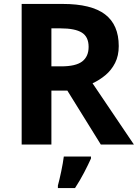

<svg xmlns="http://www.w3.org/2000/svg" viewBox="-20 -734 700 975"><path d="M298 -714Q444 -714 513.5 -661Q583 -608 583 -500Q583 -451 564.5 -414.5Q546 -378 515.5 -352.5Q485 -327 450 -311L660 0H492L322 -274H241V0H90V-714ZM287 -590H241V-397H290Q365 -397 397.5 -422Q430 -447 430 -496Q430 -547 395.5 -568.5Q361 -590 287 -590ZM442 61V71Q427 104 407 142.5Q387 181 361 221H274V208Q282 179 291 136Q300 93 304 61Z"/></svg>

Font: Noto Sans IKEA
Style: Bold
Weight: 600
Designer: Monotype Design Team
Foundry: Monotype Imaging Inc.
Version: Version 2.001